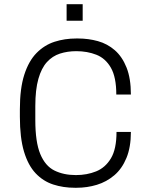

<svg xmlns="http://www.w3.org/2000/svg" viewBox="-20 -878 705 908"><path d="M334 10Q279 10 231.5 -5.5Q184 -21 148.5 -58.5Q113 -96 93.5 -161Q74 -226 74 -326V-361Q74 -460 95 -525Q116 -590 153 -627.5Q190 -665 238 -680.5Q286 -696 341 -696H349Q398 -696 443 -683.5Q488 -671 523 -640.5Q558 -610 578.5 -558.5Q599 -507 599 -431H530Q530 -513 504.5 -557.5Q479 -602 436 -619Q393 -636 341 -636Q299 -636 263.5 -624.5Q228 -613 202 -584.5Q176 -556 161.5 -505Q147 -454 147 -376V-310Q147 -206 170.5 -149.5Q194 -93 237.5 -71.5Q281 -50 339 -50Q391 -50 434.5 -67.5Q478 -85 504.5 -129Q531 -173 531 -254H599Q599 -182 578 -131Q557 -80 520.5 -49Q484 -18 438 -4Q392 10 342 10ZM295 -780V-858H371V-780Z"/></svg>

Font: Chivo ExtraLight
Style: Regular
Weight: 250
Designer: Hector Gatti
Foundry: Omnibus-Type
Version: Version 2.002